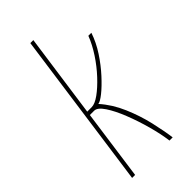

<svg xmlns="http://www.w3.org/2000/svg" viewBox="-205 -676 723 723"><g transform="rotate(-45 156.0 -315.0)"><path d="M34 0 122 -630H138L91 -296H115Q132 -296 157 -314Q182 -332 209.5 -361.5Q237 -391 260 -426Q283 -461 296 -495H312Q299 -456 275 -419.5Q251 -383 224 -353.5Q197 -324 174.5 -306Q152 -288 141 -287Q176 -248 198.5 -195.5Q221 -143 233 -90.5Q245 -38 250 0H233Q228 -39 215 -86.5Q202 -134 184.5 -178.5Q167 -223 148 -251.5Q129 -280 112 -280H89L50 0Z"/></g></svg>

Font: Alumni Sans Pinstripe
Style: Italic
Weight: 400
Italic angle: -8°
Designer: Robert E. Leuschke
Foundry: Robert E. Leuschke
Version: Version 1.010; ttfautohint (v1.8.4.7-5d5b)